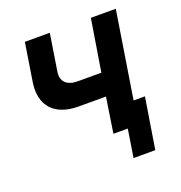

<svg xmlns="http://www.w3.org/2000/svg" viewBox="-126 -657 851 905"><g transform="rotate(-20 300.0 -205.0)"><path d="M341 0H413L391 140H500L541 -115H484L553 -550H428L386 -290H268C213 -290 185 -318 193 -366L222 -550H97L67 -360C49 -245 110 -177 231 -177H368Z"/></g></svg>

Font: JetBrains Mono
Style: Bold Italic
Weight: 558
Italic angle: -9°
Monospace: yes
Designer: Philipp Nurullin, Konstantin Bulenkov
Foundry: JetBrains
Version: Version 2.305